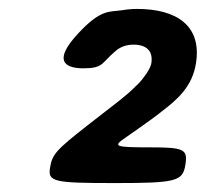

<svg xmlns="http://www.w3.org/2000/svg" viewBox="-20 -736 461 430"><path d="M287 -716C276 -716 264 -715 253 -713C225 -709 206 -716 155 -661C100 -602 122 -583 167 -583C212 -583 207 -595 238 -621C249 -631 263 -636 279 -636C308 -636 323 -622 319 -595C318 -587 312 -576 302 -563C297 -556 291 -549 283 -542C261 -520 250 -513 177 -456C104 -399 97 -390 92 -360C87 -329 100 -326 237 -326C374 -326 389 -330 395 -366C401 -402 393 -406 315 -406C238 -406 232 -408 260 -427L290 -448C310 -462 328 -475 343 -487C377 -513 411 -542 419 -595C432 -679 375 -716 287 -716Z"/></svg>

Font: Asimov Print
Style: AIt
Weight: 500
Designer: Google
Version: Version 2.000980: 2014